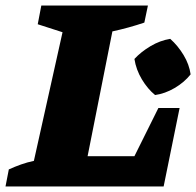

<svg xmlns="http://www.w3.org/2000/svg" viewBox="-55 -677 712 697"><path d="M520 -285H597L539 0H-35L-23 -62Q-1 -72 21.5 -80Q44 -88 68 -93L172 -560L82 -589L95 -657H482L469 -595Q413 -576 353 -563L263 -110H433ZM508 -332Q481 -354 460 -389Q439 -424 433 -463Q457 -489 491.5 -509.5Q526 -530 563 -536Q591 -511 611.5 -477Q632 -443 637 -407Q614 -378 579 -357.5Q544 -337 508 -332Z"/></svg>

Font: Piazzolla ExtraBold
Style: Italic
Weight: 800
Italic angle: -11.3°
Designer: Juan Pablo del Peral
Foundry: Huerta Tipografica
Version: Version 1.330